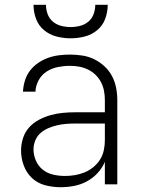

<svg xmlns="http://www.w3.org/2000/svg" viewBox="-20 -770 590 802"><path d="M233 12Q201 12 169.5 4Q138 -4 114.5 -25.5Q91 -47 79.5 -78Q68 -109 68 -141Q68 -167 76 -192.5Q84 -218 101.5 -237.5Q119 -257 142.5 -269.5Q166 -282 191 -289Q216 -296 242 -298.5Q268 -301 294 -301H418V-352Q418 -371 414.5 -390Q411 -409 402 -426.5Q393 -444 379 -457.5Q365 -471 347.5 -479.5Q330 -488 311 -491.5Q292 -495 272 -495Q247 -495 222 -490Q197 -485 175.5 -471.5Q154 -458 141.5 -435Q129 -412 128 -387H76Q77 -410 84 -433Q91 -456 105 -474.5Q119 -493 138.5 -506.5Q158 -520 180 -528Q202 -536 225.5 -539Q249 -542 272 -542Q298 -542 324 -538Q350 -534 373.5 -522.5Q397 -511 416.5 -493Q436 -475 448 -452Q460 -429 465 -403.5Q470 -378 470 -352V0H418V-94Q407 -68 387.5 -47Q368 -26 343 -12.5Q318 1 290 6.5Q262 12 233 12ZM251 -35Q272 -35 293 -38.5Q314 -42 333.5 -50Q353 -58 370 -72Q387 -86 398 -103.5Q409 -121 413.5 -142Q418 -163 418 -184V-254H294Q275 -254 256 -252.5Q237 -251 218 -246.5Q199 -242 181.5 -234.5Q164 -227 149.5 -214.5Q135 -202 127.5 -183.5Q120 -165 120 -146Q120 -122 130 -99Q140 -76 159 -61Q178 -46 202.5 -40.5Q227 -35 251 -35ZM275 -610Q245 -610 216 -617.5Q187 -625 164 -644Q141 -663 130.5 -691.5Q120 -720 120 -750H172Q172 -730 179 -711Q186 -692 201 -679.5Q216 -667 235.5 -662Q255 -657 275 -657Q295 -657 314.5 -662Q334 -667 349 -679.5Q364 -692 371 -711Q378 -730 378 -750H430Q430 -720 419.5 -691.5Q409 -663 386 -644Q363 -625 334 -617.5Q305 -610 275 -610Z"/></svg>

Font: Lode Dark
Style: Regular
Weight: 400
Monospace: yes
Designer: Belleve Invis
Foundry: Belleve Invis
Version: Version 29.2.0; ttfautohint (v1.8.3)